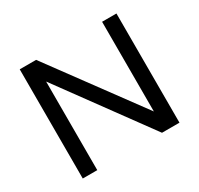

<svg xmlns="http://www.w3.org/2000/svg" viewBox="-148 -883 1106 1066"><g transform="rotate(-30 405.0 -350.0)"><path d="M715 -700V0H603L188 -568V0H95V-700H200L623 -125V-700Z"/></g></svg>

Font: Goli
Style: Regular
Weight: 400
Designer: jaikishan Patel
Foundry: MagicType
Version: Version 1.000